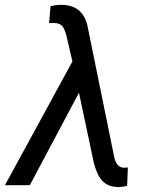

<svg xmlns="http://www.w3.org/2000/svg" viewBox="-56 -760 618 788"><path d="M194.3 -740.2C181.2 -740.2 167 -738.3 151.4 -734.9L145.5 -665.5L157.7 -666L169.4 -665.5C180.7 -665 189.9 -661.6 197.3 -655.3C204.1 -648.9 210.4 -636.2 215.8 -617.2L241.2 -507.8L-35.6 0H66.4L268.1 -379.4L329.1 -91.3C339.4 -53.2 352.5 -27.3 368.7 -13.2C384.8 1 405.8 7.8 431.6 7.8C444.8 7.3 456.1 5.4 465.8 2.4L468.8 -72.8L460 -71.8H450.7C432.1 -72.8 419.4 -86.9 413.1 -113.8L302.7 -655.3C289.6 -711.9 253.4 -740.2 194.3 -740.2Z"/></svg>

Font: Roboto
Style: Italic
Weight: 400
Italic angle: -12°
Designer: Google
Version: Version 2.137; 2017